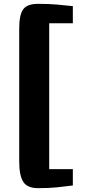

<svg xmlns="http://www.w3.org/2000/svg" viewBox="-20 -874 454 999"><path d="M80 -33V-726Q80 -798 101 -826Q122 -854 178 -854Q237.5 -854 278.8 -850Q320 -846 359 -842V-753H236V6H359V91Q320 96 278.8 100.5Q237.5 105 178 105Q122 105 101 72Q80 39 80 -33Z"/></svg>

Font: Merriweather Sans ExtraBold
Style: Regular
Weight: 800
Designer: Eben Sorkin
Foundry: Eben Sorkin
Version: Version 2.001; ttfautohint (v1.8.3)